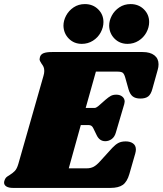

<svg xmlns="http://www.w3.org/2000/svg" viewBox="-46 -921 797 941"><path d="M731 -606Q731 -592 727 -579L701 -486Q694 -459 680.5 -448.5Q667 -438 642 -438Q618 -438 604.5 -448.5Q591 -459 584 -483L568 -540Q563 -558 556 -564Q549 -570 529 -570H424L374 -392H418Q425 -392 437 -402L471 -432Q486 -445 497 -451Q508 -457 524 -457Q542 -457 553.5 -447.5Q565 -438 565 -423Q565 -419 563 -411L522 -272Q516 -250 501.5 -239.5Q487 -229 470 -229Q442 -229 428 -258L411 -293Q404 -308 389 -308H350L291 -96H379Q398 -96 412.5 -103.5Q427 -111 444 -130L504 -196Q520 -213 534.5 -220.5Q549 -228 570 -228Q592 -228 606 -218Q620 -208 620 -188Q620 -180 617 -169L588 -68Q577 -30 556 -15Q535 0 495 0H18Q-3 0 -14.5 -7Q-26 -14 -26 -26Q-26 -32 -23 -39Q-19 -50 -10 -56Q-1 -62 1 -63Q17 -73 27 -83.5Q37 -94 44 -118L167 -549Q171 -562 171 -573Q171 -585 167.5 -593Q164 -601 157 -610Q148 -623 148 -631Q148 -634 150 -642Q154 -655 168 -660.5Q182 -666 209 -666H653Q690 -666 710.5 -650Q731 -634 731 -606ZM461 -813Q461 -787 447.5 -762Q434 -737 409.5 -721.5Q385 -706 355 -706Q317 -706 291.5 -731.5Q266 -757 265 -795Q265 -820 278 -844.5Q291 -869 315 -885Q339 -901 370 -901Q409 -901 435 -875.5Q461 -850 461 -813ZM685 -813Q685 -787 671.5 -762Q658 -737 633.5 -721.5Q609 -706 579 -706Q541 -706 515.5 -731.5Q490 -757 489 -795Q489 -820 502 -844.5Q515 -869 539 -885Q563 -901 594 -901Q633 -901 659 -875.5Q685 -850 685 -813Z"/></svg>

Font: Shrikhand
Style: Regular
Weight: 400
Italic angle: -14°
Version: Version 1.000;PS 1.000;hotconv 1.0.88;makeotf.lib2.5.647800